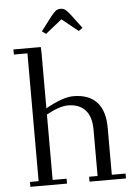

<svg xmlns="http://www.w3.org/2000/svg" viewBox="-61 -966 705 1012"><g transform="rotate(-5 292.0 -460.5)"><path d="M32.2 -702.1V-729H176.8L178.2 -702.1V-404.8Q269.5 -456.1 325.2 -456.1Q406.7 -456.1 449 -410.2Q491.2 -364.3 491.2 -274.9V-25.9H564V0H371.1V-25.9H416V-270Q416 -340.3 383.8 -375.2Q351.6 -410.2 292 -410.2Q248 -410.2 178.2 -372.1V-25.9H252V0H58.1V-25.9H104V-702.1ZM189.9 -811 248 -887.2Q263.2 -906.2 273.4 -913.6Q283.7 -920.9 297.9 -920.9Q312 -920.9 322 -913.8Q332 -906.7 347.2 -887.2L404.8 -811L383.8 -795.9L297.9 -865.2L210.9 -795.9Z"/></g></svg>

Font: Dehuti Alt
Style: Book
Weight: 400
Version: Version 1.2